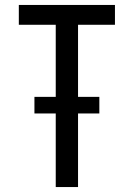

<svg xmlns="http://www.w3.org/2000/svg" viewBox="-20 -755 540 775"><path d="M205 0V-297H119V-364H205V-655H56V-735H444V-655H295V-364H381V-297H295V0Z"/></svg>

Font: Iosevka Custom Medium
Style: Regular
Weight: 500
Monospace: yes
Designer: Belleve Invis
Foundry: Belleve Invis
Version: Version 32.5.0; ttfautohint (v1.8.4)